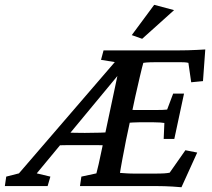

<svg xmlns="http://www.w3.org/2000/svg" viewBox="-81 -786 894 811"><path d="M685.5 4.9Q665 2.9 647.5 2Q629.9 1 614.3 0.5Q598.6 0 584 0H256.8L262.7 -40L326.2 -53.7Q330.1 -68.4 335.9 -93.3Q341.8 -118.2 350.6 -162.1L422.9 -502.9L460.9 -520.5L74.2 -53.7L131.8 -40L120.1 0H-60.5L-54.7 -40L-1 -53.7L429.7 -553.7L430.7 -519.5L345.7 -533.2L356.4 -573.2H674.8Q693.4 -573.2 712.4 -573.7Q731.4 -574.2 751 -575.2Q770.5 -576.2 786.1 -577.1L776.4 -443.4L726.6 -438.5L714.8 -520.5Q707 -522.5 697.3 -522.9Q687.5 -523.4 676.8 -523.4H585Q569.3 -523.4 553.2 -522.9Q537.1 -522.5 524.4 -520.5Q523.4 -516.6 519 -500.5Q514.6 -484.4 509.8 -462.4Q504.9 -440.4 499.5 -417.5Q494.1 -394.5 490.2 -377L451.2 -193.4Q448.2 -178.7 444.3 -157.2Q440.4 -135.7 436 -114.3Q431.6 -92.8 429.2 -76.7Q426.8 -60.5 425.8 -55.7Q441.4 -54.7 454.6 -53.7Q467.8 -52.7 493.2 -52.7H565.4Q598.6 -52.7 612.8 -53.7Q627 -54.7 635.7 -56.6L702.1 -151.4L752 -141.6ZM150.4 -170.9 176.8 -227.5Q187.5 -226.6 201.2 -226.1Q214.8 -225.6 233.4 -225.1Q252 -224.6 277.3 -224.6Q315.4 -224.6 342.3 -225.6Q369.1 -226.6 386.7 -227.5L376 -170.9Q357.4 -172.9 334.5 -172.9Q311.5 -172.9 266.6 -172.9Q227.5 -172.9 199.7 -172.9Q171.9 -172.9 150.4 -170.9ZM610.4 -199.2 613.3 -266.6Q607.4 -267.6 595.7 -268.6Q584 -269.5 566.4 -269.5H507.8Q494.1 -269.5 480 -268.6Q465.8 -267.6 451.2 -266.6L462.9 -322.3Q477.5 -321.3 490.7 -321.3Q503.9 -321.3 518.6 -321.3H576.2Q593.8 -321.3 606 -321.8Q618.2 -322.3 625 -323.2L650.4 -390.6H696.3L655.3 -199.2ZM519.5 -622.1 475.6 -637.7 570.3 -765.6 654.3 -743.2Z"/></svg>

Font: Crimson Pro Medium
Style: Italic
Weight: 500
Italic angle: -12°
Designer: Jacques Le Bailly
Foundry: Baron von Fonthausen
Version: Version 1.003